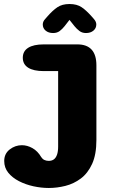

<svg xmlns="http://www.w3.org/2000/svg" viewBox="-20 -697 659 956"><path d="M93.5 -409.5Q93.5 -442 120.2 -459Q147 -476 198 -476H365Q460 -476 460 -371.5V0Q460 72 438.8 118.8Q417.5 165.5 382.5 191.8Q347.5 218 305.8 228.5Q264 239 223 239Q185.5 239 146.5 230.5Q107.5 222 74.5 205Q41.5 188 21.2 163Q1 138 1 104.5Q1 68.5 28.2 47.2Q55.5 26 89 26Q115.5 26 141.5 40.5Q167.5 55 185.5 85.5Q191.5 95 201 99.5Q210.5 104 223 104Q238 104 248.2 96.5Q258.5 89 264 73Q269.5 57 269.5 32.5V-343H198Q147 -343 120.2 -360Q93.5 -377 93.5 -409.5ZM447.5 -602.5Q459.5 -589 459.5 -575Q459.5 -556.5 445.2 -544.5Q431 -532.5 408 -532.5Q389 -532.5 375.5 -542.8Q362 -553 351 -566.5L326 -598L301.5 -566.5Q290 -552 276.8 -542.2Q263.5 -532.5 244.5 -532.5Q221.5 -532.5 207.2 -544.5Q193 -556.5 193 -575Q193 -590 205 -602.5L215.5 -614.5Q242 -645 265.8 -661Q289.5 -677 326 -677Q363 -677 386.5 -661Q410 -645 437 -614.5Z"/></svg>

Font: Sono Monospace ExtraBold
Style: Regular
Weight: 800
Version: Version 2.112